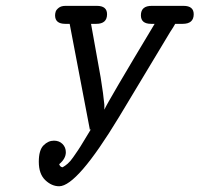

<svg xmlns="http://www.w3.org/2000/svg" viewBox="-20 -631 688 662"><path d="M113.8 -73.2Q113.8 -113.3 129.9 -129.6Q146 -146 166 -146Q184.1 -146 195.6 -134.5Q207 -123 207 -106Q207 -84 184.1 -64.9Q187 -55.2 195.8 -54.2Q204.6 -59.1 213.4 -66.7Q222.2 -74.2 232.2 -88.6Q242.2 -103 249 -113Q255.9 -123 270.5 -147.5Q285.2 -171.9 293.9 -186L290 -183.1L220.2 -548.8H205.1Q169.9 -548.8 169.9 -578.1Q169.9 -584 171.9 -590.6Q173.8 -597.2 182.4 -604Q190.9 -610.8 206.1 -610.8H314Q349.1 -610.8 349.1 -582Q349.1 -548.8 312 -548.8H293.9L327.1 -363.8L335 -311L339.8 -270V-252.9Q352.1 -280.8 513.2 -548.8H501Q465.8 -548.8 465.8 -578.1Q465.8 -611.3 503.9 -610.8H612.8Q647.9 -610.8 647.9 -582Q647.9 -548.8 609.9 -548.8H584Q579.1 -539.1 566.9 -521L390.1 -227.1Q246.1 10.7 184.1 11.2Q158.2 11.2 136 -10Q113.8 -31.2 113.8 -73.2Z"/></svg>

Font: CMU Typewriter Text
Style: Italic
Weight: 500
Italic angle: -14.04°
Version: Version 0.7.0